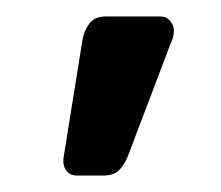

<svg xmlns="http://www.w3.org/2000/svg" viewBox="-20 -621 268 233"><path d="M73 -408Q65 -408 60.5 -414Q56 -420 57 -429L80 -572Q82 -584 88.5 -592.5Q95 -601 108 -601H175Q182 -601 186.5 -595.5Q191 -590 191 -584Q191 -576 187 -568L135 -431Q131 -421 124.5 -414.5Q118 -408 106 -408Z"/></svg>

Font: Rubik Light
Style: Regular
Weight: 400
Version: Version 2.101